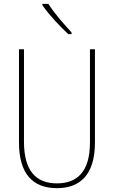

<svg xmlns="http://www.w3.org/2000/svg" viewBox="-20 -971 594 1001"><path d="M232 -951H201V-944C235 -894 293 -833 336 -793H353V-802C313 -846 265 -899 232 -951ZM475 -228V-714H449V-228C449 -72 379 -15 277 -15C169 -15 105 -79 105 -232V-714H79V-228C79 -66 150 10 277 10C390 10 475 -52 475 -228Z"/></svg>

Font: Noto Sans Condensed Thin
Style: Regular
Weight: 100
Width: 3
Designer: Monotype Design Team
Foundry: Monotype Imaging Inc.
Version: Version 2.013